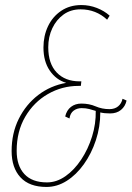

<svg xmlns="http://www.w3.org/2000/svg" viewBox="-20 -730 521 760"><path d="M164 10Q96 10 61 -28Q26 -66 26 -132Q26 -203 54.5 -260Q83 -317 131.5 -354Q180 -391 242 -402Q202 -414 177 -450.5Q152 -487 152 -542Q152 -588 170 -626Q188 -664 222 -687Q256 -710 302 -710Q334 -710 363.5 -698.5Q393 -687 414 -668L404 -652Q360 -693 299 -693Q260 -693 231.5 -672.5Q203 -652 187 -618Q171 -584 171 -543Q171 -478 204.5 -443Q238 -408 295 -408H302L300 -390H291Q226 -390 170 -358Q114 -326 80 -268Q46 -210 46 -133Q46 -74 76.5 -41Q107 -8 166 -8Q204 -8 239 -32.5Q274 -57 301.5 -98.5Q329 -140 344.5 -190Q360 -240 359 -291Q346 -295 333 -298.5Q320 -302 303 -302Q285 -302 271.5 -292Q258 -282 255 -261L238 -269Q244 -294 261 -307Q278 -320 302 -320Q333 -320 358.5 -309Q384 -298 413 -298Q434 -298 447.5 -309Q461 -320 465 -339L481 -332Q476 -309 459 -295Q442 -281 416 -281Q404 -281 394.5 -282Q385 -283 377 -285Q377 -228 359.5 -175Q342 -122 312 -80Q282 -38 244 -14Q206 10 164 10Z"/></svg>

Font: Georama SemiCondensed Thin
Style: Italic
Weight: 100
Width: 4
Italic angle: -9°
Designer: Jean-Baptiste Levee
Foundry: Production Type
Version: Version 1.000